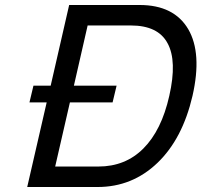

<svg xmlns="http://www.w3.org/2000/svg" viewBox="-20 -749 807 769"><path d="M260 -339 201 -82H374Q482 -82 554 -154Q627 -227 658 -365Q690 -505 651 -576Q613 -647 504 -647H331L276 -406H447L431 -339ZM167 -339H98L114 -406H183L257 -729H539Q677 -729 734 -632Q790 -536 751 -365Q711 -193 611 -97Q510 0 371 0H89Z"/></svg>

Font: Miedinger
Style: Italic
Weight: 400
Italic angle: -13°
Version: Version 001.000